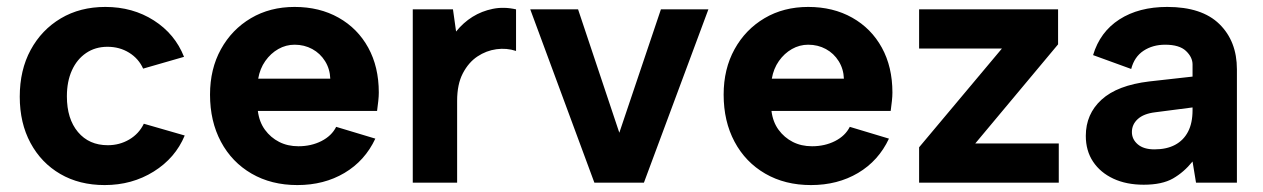

<svg xmlns="http://www.w3.org/2000/svg" viewBox="-20 -527 3644 554"><path d="M282 7Q209 7 154 -25Q99 -57 68 -114.5Q37 -172 37 -248Q37 -325 68.5 -383Q100 -441 155.5 -474Q211 -507 284 -507Q363 -507 424 -468Q485 -429 511 -363L393 -329Q380 -358 352.5 -375Q325 -392 290 -392Q255 -392 228.5 -374Q202 -356 187.5 -324Q173 -292 173 -249Q173 -184 205 -146Q237 -108 291 -108Q325 -108 353 -124.5Q381 -141 395 -170L513 -136Q486 -71 423.5 -32Q361 7 282 7Z M838 7Q763 7 706 -26Q649 -59 617.5 -118Q586 -177 586 -254Q586 -328 617.5 -385Q649 -442 704 -474.5Q759 -507 830 -507Q902 -507 957 -476Q1012 -445 1042.5 -389.5Q1073 -334 1073 -260Q1073 -249 1071.5 -235.5Q1070 -222 1068 -207H724Q728 -175 744.5 -152.5Q761 -130 785.5 -117.5Q810 -105 841 -105Q878 -105 907.5 -120Q937 -135 950 -161L1063 -127Q1033 -63 974 -28Q915 7 838 7ZM933 -300Q932 -328 918 -350.5Q904 -373 881 -385.5Q858 -398 830 -398Q805 -398 783 -385.5Q761 -373 745.5 -351Q730 -329 725 -300Z M1171 -500H1287L1296 -436Q1317 -462 1343.5 -478.5Q1370 -495 1402 -501.5Q1434 -508 1469 -500V-380Q1442 -389 1412.5 -385Q1383 -381 1357.5 -364Q1332 -347 1315.5 -315.5Q1299 -284 1299 -236V0H1171Z M1648 -500 1767 -144 1887 -500H2024L1838 0H1695L1510 -500Z M2320 7Q2245 7 2188 -26Q2131 -59 2099.5 -118Q2068 -177 2068 -254Q2068 -328 2099.5 -385Q2131 -442 2186 -474.5Q2241 -507 2312 -507Q2384 -507 2439 -476Q2494 -445 2524.5 -389.5Q2555 -334 2555 -260Q2555 -249 2553.5 -235.5Q2552 -222 2550 -207H2206Q2210 -175 2226.5 -152.5Q2243 -130 2267.5 -117.5Q2292 -105 2323 -105Q2360 -105 2389.5 -120Q2419 -135 2432 -161L2545 -127Q2515 -63 2456 -28Q2397 7 2320 7ZM2415 -300Q2414 -328 2400 -350.5Q2386 -373 2363 -385.5Q2340 -398 2312 -398Q2287 -398 2265 -385.5Q2243 -373 2227.5 -351Q2212 -329 2207 -300Z M3033 -399 2794 -113H3035V0H2632V-102L2871 -387H2632V-500H3033Z M3431 0 3421 -61Q3396 -30 3364.5 -12Q3333 6 3280 6Q3230 6 3192.5 -11.5Q3155 -29 3134 -60.5Q3113 -92 3113 -135Q3113 -198 3158.5 -239.5Q3204 -281 3296 -292L3421 -306V-341Q3421 -362 3402 -380Q3383 -398 3342 -398Q3306 -398 3279.5 -380.5Q3253 -363 3244 -328L3134 -368Q3154 -435 3210 -471Q3266 -507 3348 -507Q3448 -507 3498.5 -457.5Q3549 -408 3549 -327V0ZM3421 -217 3313 -203Q3280 -199 3263 -183.5Q3246 -168 3246 -146Q3246 -125 3263 -110.5Q3280 -96 3311 -96Q3346 -96 3370.5 -109Q3395 -122 3408 -147Q3421 -172 3421 -209Z"/></svg>

Font: Albert Sans
Style: Bold
Weight: 700
Designer: Andreas Rasmussen
Foundry: a.Foundry
Version: Version 1.025